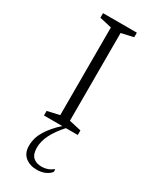

<svg xmlns="http://www.w3.org/2000/svg" viewBox="-206 -615 736 910"><g transform="rotate(30 162.5 -160.0)"><path d="M70 0V-25L136 -40V-520L70 -535V-560H255V-535L189 -520V-40L255 -25V0H190Q154 40 135.5 76.5Q117 113 117 149Q117 184 134 200Q151 216 181 216Q197 216 212 211Q227 206 241 195H244V208Q234 222 214 231Q194 240 168 240Q130 240 105 219.5Q80 199 80 159Q80 116 104 77Q128 38 170 0Z"/></g></svg>

Font: Spectral SC ExtraLight
Style: Regular
Weight: 275
Designer: Jean-Baptiste Levee
Foundry: Production Type
Version: Version 2.001